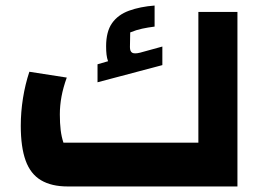

<svg xmlns="http://www.w3.org/2000/svg" viewBox="-20 -673 951 693"><path d="M224 0Q166 0 128 -22.5Q90 -45 72.5 -93.5Q55 -142 55 -219Q55 -269 63 -319Q71 -369 86 -414L221 -393Q208 -357 202 -324.5Q196 -292 196 -260Q196 -228 199 -203.5Q202 -179 209 -158H696V-630H837V0ZM332 -376V-441L370 -452Q366 -463 364.5 -476Q363 -489 363 -506Q363 -559 384.5 -589.5Q406 -620 446 -634.5Q486 -649 538 -653V-577Q514 -574 493 -569.5Q472 -565 450 -556L449 -503Q449 -487 457.5 -482.5Q466 -478 486 -483L566 -505V-438Z"/></svg>

Font: Changa
Style: Bold
Weight: 700
Designer: Eduardo Rodriguez Tunni
Foundry: Eduardo Rodriguez Tunni
Version: Version 3.002; ttfautohint (v1.8.2)